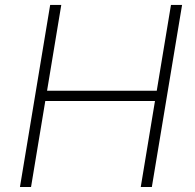

<svg xmlns="http://www.w3.org/2000/svg" viewBox="-20 -747 777 767"><path d="M59.7 0 180.4 -727.3H224.8L168 -384.6H606.2L663 -727.3H707.4L586.6 0H542.3L599.1 -343.4H160.9L104 0Z"/></svg>

Font: Inter Extra Light  BETA
Style: Italic
Weight: 200
Italic angle: 9.39999°
Designer: Rasmus Andersson
Foundry: rsms
Version: Version 3.011;git-f93a4a705